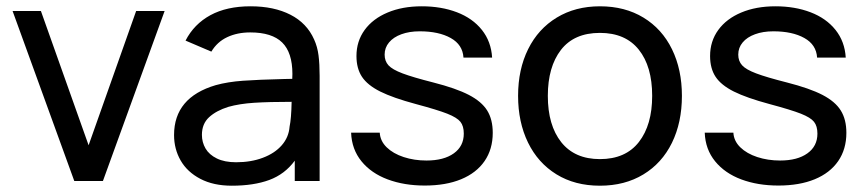

<svg xmlns="http://www.w3.org/2000/svg" viewBox="-20 -575 2750 610"><path d="M307 0H216L20 -540H110L261.5 -113.5L412.5 -540H503Z M995.5 -334V0H916.5V-64.5Q885 -21.5 835.5 -3.2Q786 15 716.5 15Q658 15 616.5 -6.8Q575 -28.5 554 -65Q533 -101.5 533 -146Q533 -265.5 665.5 -304.5Q703.5 -315 752 -318.5Q800.5 -322 883.5 -324L908.5 -324.5Q909 -330 909 -340Q909 -408 876.5 -440Q844 -472 775 -472Q734 -472 702 -457Q670 -442 651.5 -411L569.5 -446Q596.5 -498.5 648.5 -526.8Q700.5 -555 776 -555Q850.5 -555 902.8 -528.2Q955 -501.5 978 -449.5Q988.5 -426.5 992 -399Q995.5 -371.5 995.5 -334ZM900 -172.5Q905.5 -198 906.5 -251.5Q835 -251.5 788 -248.5Q741 -245.5 705.5 -235.5Q667 -223.5 644.2 -202.5Q621.5 -181.5 621.5 -146.5Q621.5 -123 633 -103.2Q644.5 -83.5 669 -71.5Q693.5 -59.5 730 -59.5Q777.5 -59.5 815.2 -73.8Q853 -88 875.2 -113.5Q897.5 -139 900 -172.5Z M1095.5 -153.5H1186.5Q1188 -127 1208.5 -107Q1229 -87 1262.5 -76Q1296 -65 1335 -65Q1390 -65 1421.8 -87.8Q1453.5 -110.5 1453.5 -150.5Q1453.5 -174.5 1442.8 -188Q1432 -201.5 1401 -213.8Q1370 -226 1301 -244.5Q1228.5 -264 1188 -284.2Q1147.5 -304.5 1130 -331Q1112.5 -357.5 1112.5 -397Q1112.5 -444 1138.5 -479.8Q1164.5 -515.5 1211.5 -535.2Q1258.5 -555 1320 -555Q1382 -555 1431.8 -536Q1481.5 -517 1511 -480Q1540.5 -443 1543.5 -392H1452.5Q1450 -433 1412 -454.2Q1374 -475.5 1313.5 -475.5Q1280.5 -475.5 1255.2 -466.2Q1230 -457 1216 -440.2Q1202 -423.5 1202 -401.5Q1202 -381 1214.2 -367.5Q1226.5 -354 1259 -341.8Q1291.5 -329.5 1356.5 -313Q1429 -294.5 1469.5 -273.5Q1510 -252.5 1527.8 -224Q1545.5 -195.5 1545.5 -153Q1545.5 -101 1519.5 -63.2Q1493.5 -25.5 1445 -5.5Q1396.5 14.5 1329.5 14.5Q1264 14.5 1211.8 -5Q1159.5 -24.5 1128.5 -62.5Q1097.5 -100.5 1095.5 -153.5Z M1626 -270.5Q1626 -354.5 1658 -419Q1690 -483.5 1749 -519.2Q1808 -555 1886 -555Q1965.5 -555 2024.5 -519Q2083.5 -483 2115 -418.5Q2146.5 -354 2146.5 -270.5Q2146.5 -186 2114.8 -121.2Q2083 -56.5 2024 -20.8Q1965 15 1886 15Q1806.5 15 1747.8 -21.2Q1689 -57.5 1657.5 -122.2Q1626 -187 1626 -270.5ZM2052 -270.5Q2052 -364 2009.5 -417.2Q1967 -470.5 1886 -470.5Q1804 -470.5 1762.2 -416.5Q1720.5 -362.5 1720.5 -270.5Q1720.5 -177 1763.2 -123.2Q1806 -69.5 1886 -69.5Q1967.5 -69.5 2009.8 -123.8Q2052 -178 2052 -270.5Z M2219 -153.5H2310Q2311.5 -127 2332 -107Q2352.5 -87 2386 -76Q2419.5 -65 2458.5 -65Q2513.5 -65 2545.2 -87.8Q2577 -110.5 2577 -150.5Q2577 -174.5 2566.2 -188Q2555.5 -201.5 2524.5 -213.8Q2493.5 -226 2424.5 -244.5Q2352 -264 2311.5 -284.2Q2271 -304.5 2253.5 -331Q2236 -357.5 2236 -397Q2236 -444 2262 -479.8Q2288 -515.5 2335 -535.2Q2382 -555 2443.5 -555Q2505.5 -555 2555.2 -536Q2605 -517 2634.5 -480Q2664 -443 2667 -392H2576Q2573.5 -433 2535.5 -454.2Q2497.5 -475.5 2437 -475.5Q2404 -475.5 2378.8 -466.2Q2353.5 -457 2339.5 -440.2Q2325.5 -423.5 2325.5 -401.5Q2325.5 -381 2337.8 -367.5Q2350 -354 2382.5 -341.8Q2415 -329.5 2480 -313Q2552.5 -294.5 2593 -273.5Q2633.5 -252.5 2651.2 -224Q2669 -195.5 2669 -153Q2669 -101 2643 -63.2Q2617 -25.5 2568.5 -5.5Q2520 14.5 2453 14.5Q2387.5 14.5 2335.2 -5Q2283 -24.5 2252 -62.5Q2221 -100.5 2219 -153.5Z"/></svg>

Font: CCSD_manrope Medium
Style: Regular
Weight: 500
Designer: Mikhail Sharanda
Foundry: Mikhail Sharanda
Version: Version 4.503